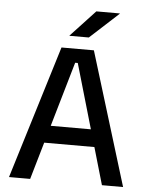

<svg xmlns="http://www.w3.org/2000/svg" viewBox="-57 -872 703 918"><g transform="rotate(5 295.0 -413.0)"><path d="M21 0 217 -639H372.5L568.5 0H467L301 -572H288.5L122.5 0ZM149 -178.5V-261.5H439.5V-178.5ZM368 -825.5H480.5V-824L343 -698H250V-699Z"/></g></svg>

Font: Anek Bangla Medium Medium
Style: Regular
Weight: 500
Version: Version 1.003